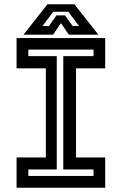

<svg xmlns="http://www.w3.org/2000/svg" viewBox="-20 -878 570 898"><path d="M57.5 0V-141.5H194.5V-558.5H57.5V-700H472V-558.5H335.5V-141.5H472V0ZM112.5 -55H417.5V-85.5H276V-615.5H417.5V-646H112.5V-615.5H245.5V-85.5H112.5ZM202 -858H328L440 -716H301.5L265 -770L228.5 -716H90ZM229 -823 178.5 -756H208.5L244 -806H284L320 -756H350L299.5 -823Z"/></svg>

Font: Tourney Thin SemiBold
Style: Regular
Weight: 600
Version: Version 1.015